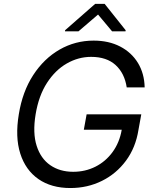

<svg xmlns="http://www.w3.org/2000/svg" viewBox="-20 -943 783 973"><path d="M622.2 -500Q611.5 -571.4 566.1 -613.1Q520.6 -654.8 441.8 -654.8Q377.1 -654.8 318.7 -621.4Q260.3 -588.1 218.2 -523.1Q176.1 -458.1 160.5 -363.6Q144.9 -269.2 165.7 -204.2Q186.4 -139.2 234.9 -105.8Q283.4 -72.4 350.9 -72.4Q412.3 -72.4 464 -98.5Q515.6 -124.6 550.6 -172.6Q585.6 -220.5 596.9 -285.5H404.8L419 -363.6H696L681.8 -285.5Q667.6 -195.3 618.6 -128.9Q569.6 -62.5 496.4 -26.3Q423.3 9.9 336.6 9.9Q240.1 9.9 174.7 -35.5Q109.4 -81 82.7 -164.8Q56.1 -248.6 75.3 -363.6Q93.8 -478.7 148.3 -562.5Q202.8 -646.3 282.1 -691.8Q361.5 -737.2 454.5 -737.2Q531.2 -737.2 589 -707.2Q646.7 -677.2 679.2 -623.8Q711.6 -570.3 713.1 -500ZM377.6 -784.1 476.9 -869.3 548.1 -784.1H616.2L616.7 -789.8L510.4 -923.3H462.1L309.9 -789.8L309.4 -784.1Z"/></svg>

Font: Inter UI
Style: Italic
Weight: 400
Italic angle: -9.39999°
Designer: Rasmus Andersson
Foundry: rsms
Version: 3.2;8d6f07862